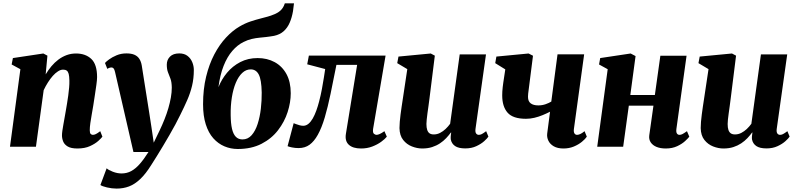

<svg xmlns="http://www.w3.org/2000/svg" viewBox="-20 -882 4793 1154"><path d="M254.5 -435Q270 -461 289 -483.8Q308 -506.5 331 -523.8Q354 -541 380.5 -550.8Q407 -560.5 437 -560.5Q494 -560.5 528.8 -527.8Q563.5 -495 563.5 -418.5Q563.5 -402 559.2 -371.5Q555 -341 549.8 -307.5Q544.5 -274 540.5 -247Q536.5 -222 531.5 -194.8Q526.5 -167.5 523 -142.2Q519.5 -117 519.5 -99.5Q519.5 -81.5 525.5 -76.5Q531.5 -71.5 538 -71.5Q546.5 -71.5 556.2 -76.2Q566 -81 582.5 -93.5L595.5 -60.5Q589.5 -52 570.8 -35Q552 -18 520.8 -3.8Q489.5 10.5 445.5 10.5Q407 10.5 387 -1.5Q367 -13.5 359.8 -31.5Q352.5 -49.5 352.5 -68.5Q352.5 -79.5 354.8 -96Q357 -112.5 360.8 -132.8Q364.5 -153 368.2 -174.5Q372 -196 375.5 -216Q379 -237 383 -260.5Q387 -284 390.2 -308.2Q393.5 -332.5 395.5 -355.5Q397.5 -378.5 397 -398Q396.5 -424 392.8 -438Q389 -452 380.8 -457.8Q372.5 -463.5 359 -463.5Q344.5 -463.5 328.5 -453.2Q312.5 -443 297.2 -425.8Q282 -408.5 268 -386.5Q254 -364.5 242.5 -340L196 0H40L102.5 -466L50 -494.5L57.5 -533L240.5 -560.5L265 -547.5Z M671.5 -449Q668 -464.5 663 -470.5Q658 -476.5 650.5 -476.5Q644 -476.5 637.8 -474.5Q631.5 -472.5 625 -468L611 -503.5Q617.5 -511.5 635.8 -525Q654 -538.5 681 -549.8Q708 -561 740 -561Q769.5 -561 788.2 -552.8Q807 -544.5 817.5 -528.2Q828 -512 832 -488.5Q839 -444.5 846.2 -398.2Q853.5 -352 861 -305Q868.5 -258 875.8 -211.5Q883 -165 890 -119.5L904 -24.5L939 -97Q955.5 -131.5 969 -165.5Q982.5 -199.5 992 -232.2Q1001.5 -265 1007 -296Q1012.5 -327 1012.5 -355.5Q1012 -388.5 1004.8 -408.2Q997.5 -428 990 -446.5Q982.5 -465 982.5 -493.5Q982.5 -522.5 1001.8 -541.8Q1021 -561 1057.5 -561Q1087.5 -561 1106.8 -546.2Q1126 -531.5 1135.5 -508.5Q1145 -485.5 1145 -461.5Q1145 -411 1134.5 -367Q1124 -323 1105.5 -280.8Q1087 -238.5 1063.5 -191.5Q1051 -165.5 1034.2 -134.2Q1017.5 -103 998.2 -69.8Q979 -36.5 959.5 -4Q940 28.5 922 57.5Q904 86.5 889.5 109Q856 163 823 194.2Q790 225.5 755.5 238.5Q721 251.5 681 251.5Q652.5 251.5 623 244.5Q593.5 237.5 583.5 230L621 129.5Q631.5 140 658.2 150.2Q685 160.5 710.5 160.5Q742.5 160.5 768.8 146.2Q795 132 820 103.5Q845 75 872.5 31.5H782Z M1747 -862 1741 -814.5Q1734.5 -776.5 1721.2 -745.8Q1708 -715 1685.2 -694.5Q1662.5 -674 1627 -666.5Q1616.5 -664.5 1604.2 -662.8Q1592 -661 1579 -659.5Q1562.5 -657.5 1540.2 -655.5Q1518 -653.5 1493 -647.8Q1468 -642 1443.5 -629.5Q1407.5 -612 1376.5 -576.2Q1345.5 -540.5 1324 -486.2Q1302.5 -432 1293 -358Q1311.5 -405 1344.5 -444.8Q1377.5 -484.5 1424 -508.8Q1470.5 -533 1528.5 -533Q1586 -533 1631 -508.5Q1676 -484 1701.8 -436.8Q1727.5 -389.5 1727.5 -321.5Q1727.5 -267 1708.8 -208.5Q1690 -150 1651.2 -99.5Q1612.5 -49 1552 -17.8Q1491.5 13.5 1409 13.5Q1366.5 13.5 1328.8 -2.5Q1291 -18.5 1262 -51Q1233 -83.5 1216.8 -134.5Q1200.5 -185.5 1200.5 -255.5Q1200.5 -346 1218.8 -421Q1237 -496 1268 -555Q1299 -614 1338.5 -656.2Q1378 -698.5 1419.5 -722.5Q1452.5 -742 1485.8 -753Q1519 -764 1550 -771.8Q1581 -779.5 1607.8 -788Q1634.5 -796.5 1654.8 -810Q1675 -823.5 1686 -846.5L1692 -862ZM1487 -465Q1458.5 -465 1435.8 -443.5Q1413 -422 1397.2 -384.2Q1381.5 -346.5 1373.5 -296.5Q1365.5 -246.5 1366.5 -189Q1367 -139.5 1374.5 -107.5Q1382 -75.5 1397.5 -59.8Q1413 -44 1437.5 -44Q1470 -44 1492.5 -69.5Q1515 -95 1528.5 -137Q1542 -179 1547.8 -228.5Q1553.5 -278 1553 -326Q1551.5 -403.5 1535.2 -434.2Q1519 -465 1487 -465Z M2222.5 -107.5Q2219.5 -84.5 2227.5 -78Q2235.5 -71.5 2243 -71.5Q2251 -71.5 2262.2 -76.5Q2273.5 -81.5 2290.5 -93.5L2305 -60.5Q2293.5 -46 2270.8 -29.5Q2248 -13 2217.2 -1.2Q2186.5 10.5 2150.5 10.5Q2101 10.5 2076.5 -12Q2052 -34.5 2059 -77.5L2126.5 -492H2002Q1983.5 -398.5 1967 -318.8Q1950.5 -239 1932 -176.2Q1913.5 -113.5 1890 -71.5Q1868 -32 1840.5 -12Q1813 8 1774.5 8Q1753.5 8 1734.5 4Q1715.5 0 1708.5 -3.5L1745 -141.5Q1750 -139.5 1759.5 -136Q1769 -132.5 1780.5 -129.2Q1792 -126 1802.5 -126Q1819.5 -126 1833.8 -137.8Q1848 -149.5 1859.8 -170Q1871.5 -190.5 1881 -216.8Q1890.5 -243 1898 -272Q1908 -310 1915 -348Q1922 -386 1927 -417.8Q1932 -449.5 1934.5 -467L1826.5 -495.5L1836.5 -548H2297.5Z M2518 10.5Q2487 10.5 2455.8 -1.8Q2424.5 -14 2403.2 -40.8Q2382 -67.5 2381 -112Q2381 -129 2382.8 -150Q2384.5 -171 2387.5 -194Q2390.5 -217 2394 -240.8Q2397.5 -264.5 2401 -287L2428 -466.5L2367.5 -502.5L2375 -542L2569 -560.5L2593.5 -547.5L2561 -287.5Q2558.5 -266 2555.2 -243.8Q2552 -221.5 2549.2 -201Q2546.5 -180.5 2544.8 -164Q2543 -147.5 2543 -137Q2543 -114.5 2547.8 -100.8Q2552.5 -87 2562 -80.5Q2571.5 -74 2587.5 -74Q2607 -74 2625 -83.2Q2643 -92.5 2658.5 -107.2Q2674 -122 2685.5 -138L2743 -555H2901L2838 -107.5Q2835.5 -88.5 2841.5 -80Q2847.5 -71.5 2858 -71.5Q2866.5 -71.5 2875.5 -76Q2884.5 -80.5 2902 -93.5L2915.5 -61Q2909 -50.5 2890.5 -33.8Q2872 -17 2843 -3.5Q2814 10 2776.5 10Q2736 10 2715.2 -4.2Q2694.5 -18.5 2689.5 -43.5Q2689 -47 2688.8 -51.8Q2688.5 -56.5 2689 -62Q2689.5 -67.5 2690.2 -73.5Q2691 -79.5 2692 -85L2690 -85.5Q2677.5 -68.5 2661.5 -51.5Q2645.5 -34.5 2624.5 -20.5Q2603.5 -6.5 2577.2 2Q2551 10.5 2518 10.5Z M3183.5 -547 3154.5 -319Q3154.5 -316.5 3154.2 -313.2Q3154 -310 3153.8 -306.8Q3153.5 -303.5 3153.5 -300Q3153.5 -273 3169.8 -260.8Q3186 -248.5 3215.5 -248.5Q3239 -248.5 3259.5 -255.8Q3280 -263 3293.5 -271.5L3331 -555.5H3491L3429.5 -107.5Q3427 -89.5 3432.5 -80.5Q3438 -71.5 3448.5 -71.5Q3456 -71.5 3466.8 -76Q3477.5 -80.5 3493.5 -93.5L3507 -60.5Q3497.5 -46 3477.2 -29.5Q3457 -13 3428.8 -1.2Q3400.5 10.5 3366.5 10.5Q3331 10.5 3308.2 -2.8Q3285.5 -16 3275.8 -36.8Q3266 -57.5 3269 -80L3286 -210.5Q3264.5 -199.5 3240.8 -189.8Q3217 -180 3191.8 -174Q3166.5 -168 3141.5 -168Q3063 -168 3030.8 -204.8Q2998.5 -241.5 2998.5 -308.5Q2998.5 -320 2999.2 -332.5Q3000 -345 3001.5 -358.5Q3003 -372 3005 -385.5L3017 -465L2956.5 -502.5L2963.5 -542L3157 -560.5Z M4045.5 -107.5Q4043 -88 4048.5 -79.8Q4054 -71.5 4064 -71.5Q4072.5 -71.5 4081.5 -76Q4090.5 -80.5 4109 -93.5L4123 -60.5Q4116.5 -51.5 4098.2 -34.5Q4080 -17.5 4050.5 -3.5Q4021 10.5 3981.5 10.5Q3949.5 10.5 3926.2 1Q3903 -8.5 3891 -26.5Q3879 -44.5 3882.5 -69.5L3907.5 -247H3759.5L3725.5 0H3569.5L3632.5 -466L3580.5 -494.5L3587.5 -533L3770.5 -560.5L3800 -545L3768.5 -311H3916L3949 -547H4106.5Z M4328.5 10.5Q4297.5 10.5 4266.2 -1.8Q4235 -14 4213.8 -40.8Q4192.5 -67.5 4191.5 -112Q4191.5 -129 4193.2 -150Q4195 -171 4198 -194Q4201 -217 4204.5 -240.8Q4208 -264.5 4211.5 -287L4238.5 -466.5L4178 -502.5L4185.5 -542L4379.5 -560.5L4404 -547.5L4371.5 -287.5Q4369 -266 4365.8 -243.8Q4362.5 -221.5 4359.8 -201Q4357 -180.5 4355.2 -164Q4353.5 -147.5 4353.5 -137Q4353.5 -114.5 4358.2 -100.8Q4363 -87 4372.5 -80.5Q4382 -74 4398 -74Q4417.5 -74 4435.5 -83.2Q4453.5 -92.5 4469 -107.2Q4484.5 -122 4496 -138L4553.5 -555H4711.5L4648.5 -107.5Q4646 -88.5 4652 -80Q4658 -71.5 4668.5 -71.5Q4677 -71.5 4686 -76Q4695 -80.5 4712.5 -93.5L4726 -61Q4719.5 -50.5 4701 -33.8Q4682.5 -17 4653.5 -3.5Q4624.5 10 4587 10Q4546.5 10 4525.8 -4.2Q4505 -18.5 4500 -43.5Q4499.5 -47 4499.2 -51.8Q4499 -56.5 4499.5 -62Q4500 -67.5 4500.8 -73.5Q4501.5 -79.5 4502.5 -85L4500.5 -85.5Q4488 -68.5 4472 -51.5Q4456 -34.5 4435 -20.5Q4414 -6.5 4387.8 2Q4361.5 10.5 4328.5 10.5Z"/></svg>

Font: Merriweather 36pt Black
Style: Italic
Weight: 900
Italic angle: -7.8°
Version: Version 2.101